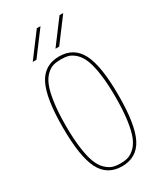

<svg xmlns="http://www.w3.org/2000/svg" viewBox="-234 -1038 968 1136"><g transform="rotate(-30 250.0 -470.0)"><path d="M104.5 -652.8Q149.4 -740.2 250 -740.2Q350.6 -740.2 395.5 -652.8Q440.4 -565.4 440.4 -365.2Q440.4 -165 395.5 -77.6Q350.6 9.8 250 9.8Q149.4 9.8 104.5 -77.6Q59.6 -165 59.6 -365.2Q59.6 -565.4 104.5 -652.8ZM254.9 -790 375 -950.2H400.4L280.3 -790ZM99.6 -790 219.7 -950.2H245.1L125 -790ZM197.8 -16.6Q219.7 -9.8 250 -9.8Q280.3 -9.8 302.2 -16.6Q324.2 -23.4 347.7 -45.4Q371.1 -67.4 386.2 -105Q401.4 -142.6 410.6 -208.5Q419.9 -274.4 419.9 -365.2Q419.9 -456.1 410.6 -521.5Q401.4 -586.9 386.2 -625Q371.1 -663.1 347.7 -685.1Q324.2 -707 302.2 -713.4Q280.3 -719.7 250 -719.7Q219.7 -719.7 197.8 -713.4Q175.8 -707 152.3 -685.1Q128.9 -663.1 113.8 -625Q98.6 -586.9 89.4 -521.5Q80.1 -456.1 80.1 -365.2Q80.1 -274.4 89.4 -208.5Q98.6 -142.6 113.8 -105Q128.9 -67.4 152.3 -45.4Q175.8 -23.4 197.8 -16.6Z"/></g></svg>

Font: Mgen+ 1mn thin
Style: Regular
Weight: 100
Designer: [Source Han Sans]
Ryoko NISHIZUKA  (kana & ideographs); Paul D. Hunt (Latin, Greek & Cyrillic); Wenlong ZHANG  (bopomofo
Version: Version 1.059.20150602